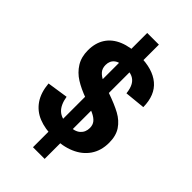

<svg xmlns="http://www.w3.org/2000/svg" viewBox="-301 -976 1222 1222"><g transform="rotate(45 310.0 -365.0)"><path d="M361.9 -53.4V149.2H256.9V-53.4ZM256.9 -679.2V-879.2H361.9V-679.2ZM264.5 -31V-701.6H354.3V-31ZM317.9 -625.5Q264.8 -625.5 239 -605.3Q213.2 -585.2 213.2 -547.8Q213.2 -517.2 229.9 -498.1Q246.6 -478.9 274.2 -466.3Q301.8 -453.7 352.8 -437.1Q430.2 -410.3 477.6 -384.4Q525 -358.4 552.5 -317.5Q579.9 -276.6 579.9 -213.8Q579.9 -142.5 545 -91.5Q510.1 -40.6 447.8 -14.1Q385.6 12.4 304.9 12.4Q227.1 12.4 170.7 -10.4Q114.3 -33.2 80.5 -82.3Q46.8 -131.3 40.1 -207.8L181.2 -229.1Q191.2 -167.1 222.6 -137.7Q254 -108.2 314.9 -108.2Q373.2 -108.2 399.9 -131.6Q426.6 -154.9 426.6 -193.7Q426.6 -220.9 411.9 -239Q397.2 -257.1 367.1 -271.4Q337 -285.8 274.8 -308.4Q211.8 -331 166.7 -359.2Q121.7 -387.4 94.7 -430.8Q67.7 -474.1 67.7 -534.7Q67.7 -600.8 98 -647.2Q128.3 -693.7 186.4 -717.6Q244.5 -741.6 326.8 -741.6Q444 -741.6 507.9 -688.2Q571.8 -634.9 573 -527.8L435 -514.1Q430.4 -555.2 416.4 -579.5Q402.4 -603.8 378.4 -614.7Q354.4 -625.5 317.9 -625.5Z"/></g></svg>

Font: Monaspace Krypton Var ExLight
Style: Regular
Weight: 200
Designer: Riley Cran and the Lettermatic Team
Version: Version 1.200 (Monaspace Krypton Var)